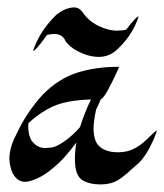

<svg xmlns="http://www.w3.org/2000/svg" viewBox="-20 -483 435 508"><path d="M249.5 4.9H244.6Q218.8 4.9 200.2 -4.9Q178.2 -16.6 178.2 -61.5Q178.2 -84 182.1 -106Q168 -86.9 152.8 -69.8Q140.6 -54.7 113.3 -32.7Q85.9 -10.7 57.1 -3.4Q51.3 -2 45.9 -2Q25.4 -2 13.2 -25.4Q4.9 -44.4 4.9 -63.5Q4.9 -92.3 22.5 -126Q49.3 -184.6 92.8 -232.4Q135.3 -275.4 184.6 -290.8Q233.9 -306.2 291 -306.2H294.4V-305.7Q294.4 -301.8 277.8 -268.6L271 -255.4Q256.8 -225.6 246.6 -220.2Q241.2 -206.5 234.4 -193.4Q227.5 -162.6 227.5 -141.1Q227.5 -123.5 233.9 -107.9Q248.5 -80.1 292.5 -80.1Q304.2 -80.1 314.9 -82.5Q344.2 -88.9 374.5 -120.1Q392.6 -137.7 394.5 -137.7V-137.2Q394.5 -132.8 388.2 -118.2Q385.7 -113.3 384.3 -109.4Q367.7 -72.3 348.1 -52.7L328.6 -35.6Q311.5 -19 293.5 -7.3Q275.4 4.4 249.5 4.9ZM99.1 -91.3Q101.6 -91.3 115 -92.5Q128.4 -93.8 149.4 -108.4Q173.3 -125 191.9 -147Q203.6 -185.1 220.7 -219.7Q189.9 -219.2 159.7 -213.6Q129.4 -208 103.3 -192.9Q77.1 -177.7 55.2 -157.2Q54.7 -152.8 54.7 -147.9Q54.7 -126.5 63 -111.8Q77.6 -91.3 99.1 -91.3ZM241.2 -332.5Q213.9 -332.5 184.6 -348.1Q165 -358.4 153.8 -373.5Q145.5 -393.1 124 -393.1Q113.8 -393.1 104.5 -390.6Q74.2 -348.6 68.4 -348.6Q67.9 -348.6 67.9 -350.1Q85.4 -400.4 126 -440.9Q134.3 -449.2 147.9 -456.1Q161.6 -462.9 175.8 -463.4Q189.5 -463.4 198.2 -451.2Q219.7 -418.5 263.2 -405.8Q276.9 -401.9 290.5 -401.9Q303.7 -401.9 314 -404.8Q340.8 -439.5 346.2 -439.5H346.7Q331.1 -390.1 290 -352.1Q269.5 -332.5 241.2 -332.5Z"/></svg>

Font: Terrible Cursive
Style: Regular
Weight: 400
Designer: GGBotNet
Foundry: GGBotNet
Version: 1.00